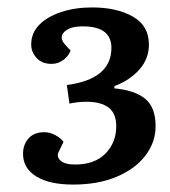

<svg xmlns="http://www.w3.org/2000/svg" viewBox="-20 -859 459 517"><path d="M381 -739Q381 -701 355.5 -672Q330 -643 288 -627V-621Q343 -616 371 -593Q399 -570 399 -519Q399 -476 371.5 -440Q344 -404 294 -383Q244 -362 177 -362Q113 -362 77.5 -384Q42 -406 42 -445Q42 -469 56.5 -486Q71 -503 100 -503Q115 -503 130 -494.5Q145 -486 151 -477L139 -452Q131 -438 142.5 -427Q154 -416 182 -416Q235 -416 264 -445.5Q293 -475 293 -519Q293 -554 272 -569.5Q251 -585 214 -585Q189 -585 167 -580L160 -630Q280 -646 280 -730Q280 -788 203 -788Q168 -788 153 -773Q138 -758 156 -738L170 -723Q165 -708 150.5 -697.5Q136 -687 119 -687Q93 -687 78.5 -703Q64 -719 64 -739Q64 -770 85.5 -792Q107 -814 144.5 -826.5Q182 -839 228 -839Q294 -839 337.5 -814.5Q381 -790 381 -739Z"/></svg>

Font: Literata 12pt SemiBold
Style: Italic
Weight: 600
Italic angle: -2°
Designer: Latin by Veronika Burian and Jose Scaglione. Greek by Irene Vlachou. Cyrillic by Vera Evstafieva
Foundry: TypeTogether
Version: Version 3.002